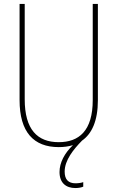

<svg xmlns="http://www.w3.org/2000/svg" viewBox="-20 -734 594 971"><path d="M307 134C307 76 352 21 395 -23C444 -57 475 -122 475 -227V-714H449V-228C449 -72 379 -15 277 -15C169 -15 105 -79 105 -232V-714H79V-228C79 -66 150 10 277 10C302 10 326 7 349 0C306 41 281 89 281 136C281 192 315 217 361 217C378 217 392 214 401 210V187C394 190 378 193 362 193C325 193 307 173 307 134Z"/></svg>

Font: Noto Sans Gurmukhi Condensed Thin
Style: Regular
Weight: 100
Width: 3
Designer: Jelle Bosma - Monotype Design Team
Foundry: Monotype Imaging Inc.
Version: Version 2.004